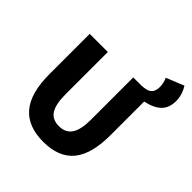

<svg xmlns="http://www.w3.org/2000/svg" viewBox="-249 -1138 1334 1334"><g transform="rotate(45 418.5 -471.0)"><path d="M638 -752Q688 -766 688 -828Q688 -867 671 -903L802 -956Q816 -935 826.5 -904Q837 -873 837 -840Q837 -772 798 -734Q759 -696 682 -680L594 -745Q618 -747 638 -752ZM158 -74Q82 -162 82 -350V-745H260V-331Q260 -231 289.5 -185.5Q319 -140 384 -140Q448 -140 479 -185.5Q510 -231 510 -331V-745H682V-350Q682 -163 608.5 -74.5Q535 14 384 14Q233 14 158 -74Z"/></g></svg>

Font: Merged Yaku Han JP Black
Style: Regular
Weight: 900
Designer: Ryoko NISHIZUKA 西塚涼子 (kana, bopomofo & ideographs); Paul D. Hunt (Latin, Greek & Cyrillic); Sandoll Communications 산돌커뮤니
Foundry: Adobe
Version: Version 2.004